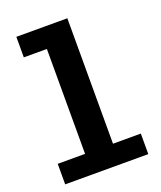

<svg xmlns="http://www.w3.org/2000/svg" viewBox="-139 -839 778 927"><g transform="rotate(-20 250.0 -375.0)"><path d="M34.5 0V-105.5H175V-644.5H56.5V-750H318.5V-105.5H461.5V0Z"/></g></svg>

Font: Trispace SemiBold
Style: Regular
Weight: 600
Designer: Tyler Finck
Foundry: Etcetera Type Company
Version: Version 1.210; ttfautohint (v1.8.3)